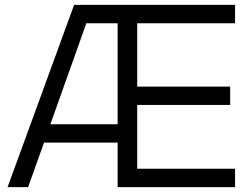

<svg xmlns="http://www.w3.org/2000/svg" viewBox="-20 -765 1025 785"><path d="M283 -745H941V-670H541V-411H921V-336H541V-75H941V0H461V-182H160L95 0H11ZM461 -257V-670H333L186 -257Z"/></svg>

Font: Trafiko Sans Variable
Style: Regular
Weight: 400
Designer: Gumpita Rahayu / Trafiko
Foundry: Tokotype / Trafiko
Version: Version 0.001;FEAKit 1.0